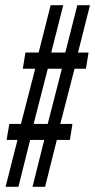

<svg xmlns="http://www.w3.org/2000/svg" viewBox="-20 -720 367 740"><path d="M67.9 -455.2 78 -517.6H129L175.2 -700H223.7L177.5 -517.6H231.8L278 -700H326.8L280.7 -517.6H321.3L311.2 -455.2H267.3L212.4 -242.4H259.2L249.4 -180.7H199L153.8 0H105.3L150.5 -180.7H96.2L51 0H1.5L47.4 -180.7H5.4L15.9 -242.4H60.8L115.7 -455.2ZM164.2 -455.2 109.6 -242.4H163.9L218.5 -455.2Z"/></svg>

Font: Georama
Style: Italic
Weight: 400
Width: 2
Italic angle: -9°
Designer: Jean-Baptiste Levee
Foundry: Production Type
Version: Version 1.000